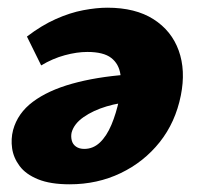

<svg xmlns="http://www.w3.org/2000/svg" viewBox="-20 -463 516 499"><path d="M161 16Q111 16 79 3Q47 -10 31 -31.5Q15 -53 11.5 -77.5Q8 -102 14 -125Q26 -169 65.5 -198.5Q105 -228 167.5 -245.5Q230 -263 310 -269L327 -198Q292 -197 257 -186.5Q222 -176 197 -158.5Q172 -141 166 -118Q164 -108 166.5 -98Q169 -88 177.5 -82Q186 -76 199 -76Q222 -76 239.5 -92.5Q257 -109 269.5 -138.5Q282 -168 290 -206Q297 -242 293 -269.5Q289 -297 269 -312.5Q249 -328 207 -328Q180 -328 148.5 -319.5Q117 -311 87 -293L50 -368Q88 -397 125 -413.5Q162 -430 196.5 -436.5Q231 -443 259 -443Q332 -443 379 -413Q426 -383 444.5 -331.5Q463 -280 450 -215Q436 -145 395 -93.5Q354 -42 293.5 -13Q233 16 161 16Z"/></svg>

Font: Ysabeau Infant Black
Style: Italic
Weight: 900
Italic angle: -12°
Designer: Christian Thalmann (Catharsis Fonts)
Version: Version 2.001;gftools[0.9.30]; featfreeze: ss01,ss02,lnum